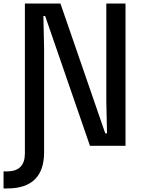

<svg xmlns="http://www.w3.org/2000/svg" viewBox="-48 -820 818 1080"><path d="M92 -800H292L544 -70H554L550 -250V-800H658V0H458L206 -730H196L200 -550V0H92ZM-28 144H-8Q42 144 67 118.5Q92 93 92 43V0L145 -20L200 0V37Q200 138 148 189Q96 240 -6 240H-28Z"/></svg>

Font: Martian Mono sWd Rg
Style: Regular
Weight: 400
Width: 6
Monospace: yes
Designer: Roman Shamin
Foundry: Evil Martians
Version: Version 1.000